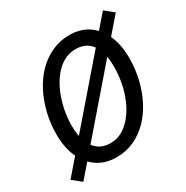

<svg xmlns="http://www.w3.org/2000/svg" viewBox="-183 -831 976 1006"><g transform="rotate(-30 305.0 -327.5)"><path d="M253 12Q186 12 138 -20.5Q90 -53 64 -111.5Q38 -170 38 -249Q38 -313 52.5 -374Q67 -435 94 -488Q121 -541 160 -581Q199 -621 248.5 -644Q298 -667 356 -667Q423 -667 470.5 -634.5Q518 -602 543.5 -543.5Q569 -485 569 -406Q569 -343 555 -282Q541 -221 514 -167.5Q487 -114 448.5 -74Q410 -34 360.5 -11Q311 12 253 12ZM262 -68Q302 -68 335 -87.5Q368 -107 394.5 -140.5Q421 -174 439.5 -217Q458 -260 467.5 -309Q477 -358 477 -407Q477 -464 463 -504Q449 -544 420 -565.5Q391 -587 347 -587Q307 -587 273.5 -567.5Q240 -548 213.5 -514.5Q187 -481 168.5 -437.5Q150 -394 140 -346Q130 -298 130 -249Q130 -191 145 -151Q160 -111 189.5 -89.5Q219 -68 262 -68ZM36 36 -17 -7 574 -691 627 -648Z"/></g></svg>

Font: Source Code Pro ExtraLight Medium
Style: Italic
Weight: 500
Italic angle: -11°
Monospace: yes
Version: Version 1.016;hotconv 1.0.116;makeotfexe 2.5.65601